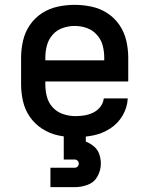

<svg xmlns="http://www.w3.org/2000/svg" viewBox="-20 -558 616 792"><path d="M290 8Q328 8 365 0.5Q402 -7 434 -27.5Q466 -48 485.5 -81Q505 -114 507 -152H408Q406 -133 394 -117.5Q382 -102 364.5 -93.5Q347 -85 328.5 -82Q310 -79 291 -79Q265 -79 240 -87.5Q215 -96 197.5 -115Q180 -134 173.5 -159Q167 -184 167 -210V-222H509V-320Q509 -355 501 -390Q493 -425 473 -454.5Q453 -484 423 -503.5Q393 -523 358 -530.5Q323 -538 288 -538Q253 -538 218 -530.5Q183 -523 153 -503.5Q123 -484 103 -454.5Q83 -425 75 -390Q67 -355 67 -320V-210Q67 -175 75 -140Q83 -105 103.5 -75.5Q124 -46 154.5 -26.5Q185 -7 220 0.5Q255 8 290 8ZM167 -309V-320Q167 -346 173.5 -370.5Q180 -395 197 -414.5Q214 -434 238.5 -442.5Q263 -451 288 -451Q314 -451 338 -442.5Q362 -434 379.5 -414.5Q397 -395 403.5 -370.5Q410 -346 410 -320V-309ZM188 214H288Q316 214 342.5 204Q369 194 382.5 169Q396 144 396 117Q396 97 389.5 78Q383 59 367.5 46Q352 33 334 26V0H243V100H288Q295 100 300 105Q305 110 305 117Q305 124 300 129Q295 134 288 134H188Z"/></svg>

Font: Iosevka Sparkle Medium
Style: Regular
Weight: 500
Designer: Belleve Invis
Foundry: Belleve Invis
Version: Version 4.5.0; ttfautohint (v1.8.3)